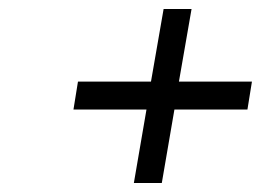

<svg xmlns="http://www.w3.org/2000/svg" viewBox="-20 -525 615 426"><path d="M529 -282H367L339 -119H277L305 -282H143L153 -344H315L343 -505H405L377 -344H539Z"/></svg>

Font: Be Vietnam Light
Style: Italic
Weight: 300
Italic angle: -9.222°
Designer: Gabriel Lam
Foundry: TypeRant
Version: Version 3.000